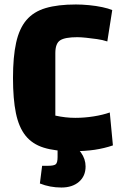

<svg xmlns="http://www.w3.org/2000/svg" viewBox="-20 -660 545 857"><path d="M484 -11Q446 2 403 8.5Q360 15 302 15Q226 15 175 -1Q124 -17 94 -54.5Q64 -92 51 -155Q38 -218 38 -312Q38 -406 52 -469.5Q66 -533 98 -570.5Q130 -608 184 -624Q238 -640 319 -640Q346 -640 377.5 -637Q409 -634 437 -628Q465 -622 481 -615L459 -475Q438 -482 413 -485.5Q388 -489 364.5 -491.5Q341 -494 325 -494Q270 -494 248.5 -480Q227 -466 227 -423V-144Q250 -139 272 -136.5Q294 -134 316 -134Q357 -134 398 -140.5Q439 -147 470 -158ZM254 177Q203 177 158 159L168 80H194Q221 80 229 73Q237 66 237 41V-21H288Q321 -8 341.5 21Q362 50 362 83Q362 126 332.5 151.5Q303 177 254 177Z"/></svg>

Font: Changa ExtraLight
Style: Bold
Weight: 700
Version: Version 3.002; ttfautohint (v1.8.2)